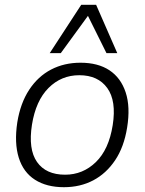

<svg xmlns="http://www.w3.org/2000/svg" viewBox="-20 -771 602 799"><path d="M246 8Q174 8 125.5 -23Q77 -54 58 -115Q39 -176 52 -262Q65 -342 101.5 -397.5Q138 -453 192.5 -481.5Q247 -510 315 -510Q388 -510 435.5 -478.5Q483 -447 503 -386.5Q523 -326 509 -240Q496 -159 459 -104Q422 -49 368 -20.5Q314 8 246 8ZM251 -44Q325 -44 379 -96.5Q433 -149 449 -250Q465 -351 426.5 -404.5Q388 -458 310 -458Q235 -458 182 -405Q129 -352 113 -252Q97 -150 134 -97Q171 -44 251 -44ZM187 -550 318 -751H380L468 -550H423L346 -705L233 -550Z"/></svg>

Font: Mulish ExtraLight Light
Style: Italic
Weight: 300
Italic angle: -9°
Version: Version 3.603